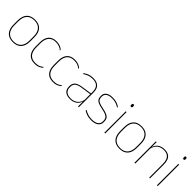

<svg xmlns="http://www.w3.org/2000/svg" viewBox="265 -1860 3077 3077"><g transform="rotate(45 1803.5 -321.5)"><path d="M249.5 11.5Q156 11.5 107.5 -42.5Q59 -96.5 59 -197.5V-289Q59 -390 107.8 -443.5Q156.5 -497 249.5 -497Q342.5 -497 391.2 -443.5Q440 -390 440 -289V-197.5Q440 -96.5 391.2 -42.5Q342.5 11.5 249.5 11.5ZM249.5 -5Q333 -5 377.2 -54.5Q421.5 -104 421.5 -197.5V-289Q421.5 -382 377.5 -431.2Q333.5 -480.5 249.5 -480.5Q165.5 -480.5 121.5 -431.2Q77.5 -382 77.5 -289V-197.5Q77.5 -104 121.5 -54.5Q165.5 -5 249.5 -5Z M739.5 9.5Q649.5 9.5 603.8 -43.5Q558 -96.5 558 -196V-290.5Q558 -389.5 603.8 -442.2Q649.5 -495 739.5 -495Q774.5 -495 801 -487.5Q827.5 -480 846.8 -469.2Q866 -458.5 878 -447.5L880.5 -426Q857.5 -447.5 823.2 -462.8Q789 -478 739 -478Q659 -478 617.8 -429.8Q576.5 -381.5 576.5 -290.5V-196.5Q576.5 -105.5 617.8 -56.8Q659 -8 740.5 -8Q792.5 -8 827 -23.8Q861.5 -39.5 884.5 -60.5L881.5 -38.5Q862 -21.5 827.8 -6Q793.5 9.5 739.5 9.5Z M1155 9.5Q1065 9.5 1019.2 -43.5Q973.5 -96.5 973.5 -196V-290.5Q973.5 -389.5 1019.2 -442.2Q1065 -495 1155 -495Q1190 -495 1216.5 -487.5Q1243 -480 1262.2 -469.2Q1281.5 -458.5 1293.5 -447.5L1296 -426Q1273 -447.5 1238.8 -462.8Q1204.5 -478 1154.5 -478Q1074.5 -478 1033.2 -429.8Q992 -381.5 992 -290.5V-196.5Q992 -105.5 1033.2 -56.8Q1074.5 -8 1156 -8Q1208 -8 1242.5 -23.8Q1277 -39.5 1300 -60.5L1297 -38.5Q1277.5 -21.5 1243.2 -6Q1209 9.5 1155 9.5Z M1736.5 0H1717.5L1719.5 -128L1718 -131.5V-292V-334.5Q1718 -404.5 1682.8 -441.2Q1647.5 -478 1574 -478Q1519.5 -478 1476.5 -460.2Q1433.5 -442.5 1404 -420L1406.5 -441Q1422 -453 1445.8 -465.5Q1469.5 -478 1501.8 -486.5Q1534 -495 1574 -495Q1615.5 -495 1646 -484.2Q1676.5 -473.5 1696.8 -453Q1717 -432.5 1726.8 -402.8Q1736.5 -373 1736.5 -335ZM1540.5 9.5Q1468 9.5 1428.8 -24.2Q1389.5 -58 1389.5 -123V-134.5Q1389.5 -192.5 1425.5 -224.2Q1461.5 -256 1546 -268.5L1727 -295.5L1727.5 -278.5L1549.5 -252.5Q1474.5 -241.5 1441.2 -214.5Q1408 -187.5 1408 -135.5V-124Q1408 -66.5 1442.8 -36.8Q1477.5 -7 1543 -7Q1595 -7 1632.2 -27.2Q1669.5 -47.5 1692 -82.2Q1714.5 -117 1721 -160.5L1730.5 -142H1724.5Q1720.5 -102.5 1698.5 -67.8Q1676.5 -33 1637 -11.8Q1597.5 9.5 1540.5 9.5Z M2022 9.5Q1963.5 9.5 1921.8 -5.5Q1880 -20.5 1854 -37.5L1851 -59Q1886 -37 1927.2 -22.5Q1968.5 -8 2023 -8Q2091.5 -8 2130.5 -34.8Q2169.5 -61.5 2169.5 -113.5V-123.5Q2169.5 -157 2157 -179Q2144.5 -201 2112 -216.2Q2079.5 -231.5 2019 -243Q1957.5 -254.5 1922 -270Q1886.5 -285.5 1871.8 -310.5Q1857 -335.5 1857 -374.5V-379.5Q1857 -434.5 1896.2 -464.5Q1935.5 -494.5 2014 -494.5Q2070 -494.5 2109.8 -480Q2149.5 -465.5 2173 -447.5L2176 -427Q2145.5 -449 2106.2 -463.2Q2067 -477.5 2013.5 -477.5Q1966.5 -477.5 1936 -465.8Q1905.5 -454 1890.5 -432Q1875.5 -410 1875.5 -379.5V-374.5Q1875.5 -339.5 1888.8 -318.2Q1902 -297 1934.5 -284Q1967 -271 2023.5 -260Q2087.5 -248 2123.2 -231.2Q2159 -214.5 2173.5 -188.8Q2188 -163 2188 -124.5V-113.5Q2188 -54 2144.2 -22.2Q2100.5 9.5 2022 9.5Z M2332.5 0H2314V-485.5H2332.5ZM2323.5 -594.5Q2313 -594.5 2307.5 -601.2Q2302 -608 2302 -622V-626.5Q2302 -640 2307.5 -646.8Q2313 -653.5 2323.5 -653.5Q2334 -653.5 2339.2 -646.8Q2344.5 -640 2344.5 -626.5V-622Q2344.5 -608 2339.2 -601.2Q2334 -594.5 2323.5 -594.5Z M2665 11.5Q2571.5 11.5 2523 -42.5Q2474.5 -96.5 2474.5 -197.5V-289Q2474.5 -390 2523.2 -443.5Q2572 -497 2665 -497Q2758 -497 2806.8 -443.5Q2855.5 -390 2855.5 -289V-197.5Q2855.5 -96.5 2806.8 -42.5Q2758 11.5 2665 11.5ZM2665 -5Q2748.5 -5 2792.8 -54.5Q2837 -104 2837 -197.5V-289Q2837 -382 2793 -431.2Q2749 -480.5 2665 -480.5Q2581 -480.5 2537 -431.2Q2493 -382 2493 -289V-197.5Q2493 -104 2537 -54.5Q2581 -5 2665 -5Z M3349 0H3330.5V-310Q3330.5 -363 3316.2 -400.5Q3302 -438 3270 -458.2Q3238 -478.5 3184.5 -478.5Q3135 -478.5 3098.2 -458.8Q3061.5 -439 3039.5 -404.2Q3017.5 -369.5 3010.5 -325L3001.5 -344H3007Q3011.5 -385 3033.2 -419.2Q3055 -453.5 3093.5 -474.2Q3132 -495 3185.5 -495Q3246 -495 3281.8 -472.8Q3317.5 -450.5 3333.2 -409.2Q3349 -368 3349 -311ZM3014 0H2995.5V-485.5H3014L3012 -358.5H3014Z M3524 0H3505.5V-485.5H3524ZM3515 -594.5Q3504.5 -594.5 3499 -601.2Q3493.5 -608 3493.5 -622V-626.5Q3493.5 -640 3499 -646.8Q3504.5 -653.5 3515 -653.5Q3525.5 -653.5 3530.8 -646.8Q3536 -640 3536 -626.5V-622Q3536 -608 3530.8 -601.2Q3525.5 -594.5 3515 -594.5Z"/></g></svg>

Font: Anek Malayalam Thin
Style: Regular
Weight: 250
Version: Version 1.003